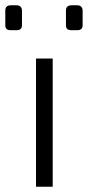

<svg xmlns="http://www.w3.org/2000/svg" viewBox="-29 -705 332 725"><path d="M11 -685C-3 -685 -9 -677 -9 -665V-610C-9 -597 -3 -591 11 -591H34C47 -591 54 -597 54 -610V-665C54 -677 47 -685 34 -685ZM241 -685C226 -685 220 -677 220 -665V-610C220 -597 226 -591 241 -591H263C276 -591 283 -597 283 -610V-665C283 -677 276 -685 263 -685ZM170 0V-484H107V0Z"/></svg>

Font: Exo 2 Light Expanded
Style: Regular
Weight: 300
Width: 7
Designer: Natanael Gama
Version: Version 1.001;PS 001.001;hotconv 1.0.70;makeotf.lib2.5.58329